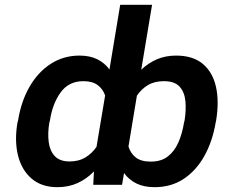

<svg xmlns="http://www.w3.org/2000/svg" viewBox="-20 -770 975 800"><path d="M880.7 -269.2 878.6 -259.2Q865.4 -181.1 831.7 -120.4Q797.9 -59.7 745.7 -24.9Q693.5 9.9 624.3 9.9Q579.9 9.9 548.5 -5.5Q517 -21 496.8 -49L488.6 0H368.6L371.4 -55.8Q341.3 -24.5 303.3 -7.3Q265.3 9.9 219.1 9.9Q154.1 9.9 112.6 -25Q71 -60 55.4 -120.7Q39.8 -181.5 52.6 -258.5L55.4 -268.5Q68.2 -348.4 103.5 -409.3Q138.8 -470.2 191.9 -504.3Q245 -538.4 311.4 -538.4Q354 -538.4 384.9 -523.3Q415.8 -508.2 436.1 -480.5L480.8 -750H613.6L568.5 -479.4Q597.7 -507.5 633.7 -522.9Q669.7 -538.4 713.8 -538.4Q783.7 -538.4 824.9 -503.9Q866.1 -469.5 879.8 -408.7Q893.5 -348 880.7 -269.2ZM746.8 -259.2 749.3 -269.2Q756 -312.1 752.5 -349.1Q748.9 -386 728.3 -408.9Q707.7 -431.8 663 -431.8Q623.6 -431.8 596.2 -415.3Q568.9 -398.8 550.4 -371.4L515.3 -159.4Q523.8 -131.4 545.6 -114Q567.5 -96.6 608.3 -96.6Q651.3 -96.6 679.2 -118.1Q707 -139.6 723.2 -176.3Q739.3 -213.1 746.8 -259.2ZM188.2 -268.5 185.4 -258.5Q178.3 -215.2 182.9 -178.4Q187.5 -141.7 208.3 -119.5Q229 -97.3 270.2 -97.3Q308.2 -97.3 335.6 -113.8Q362.9 -130.3 382.1 -158L418 -372.2Q408.4 -399.9 386.5 -415.8Q364.7 -431.8 327.4 -431.8Q266.3 -431.8 232.4 -384.6Q198.5 -337.4 188.2 -268.5Z"/></svg>

Font: Inter UI Semi Bold
Style: Italic
Weight: 600
Italic angle: -9.39999°
Designer: Rasmus Andersson
Foundry: rsms
Version: 3.2;8d6f07862